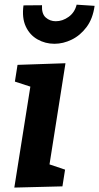

<svg xmlns="http://www.w3.org/2000/svg" viewBox="-20 -814 433 838"><path d="M42.5 4.7 123.2 -503.4 172.8 -416.3 45 -457.9 56.5 -530.9 265.8 -538 185.2 -27.5 137.2 -116.3 264 -73.6 252.5 -0.6ZM217.6 -622.9Q177.6 -622.9 143.7 -642.1Q109.7 -661.3 92.4 -698.7Q75.1 -736 82.5 -790.5L163.3 -791.2Q161.3 -753.6 179.7 -737.5Q198.1 -721.3 223.3 -721.3Q253.2 -721.3 279.7 -740.5Q306.2 -759.7 314.5 -793.6L392.9 -788.5Q385.2 -732.3 357.8 -695.8Q330.4 -659.3 293.1 -641.1Q255.8 -622.9 217.6 -622.9Z"/></svg>

Font: Bitter Thin
Style: Italic
Weight: 100
Italic angle: -9°
Designer: Sol Matas, and Bitter project Authors
Foundry: Sol Matas
Version: Version 2.002